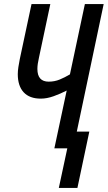

<svg xmlns="http://www.w3.org/2000/svg" viewBox="-20 -734 533 950"><path d="M271 196 313 0H249L310 -286Q279 -270 245.5 -258Q212 -246 182 -246Q126 -246 97 -277.5Q68 -309 68 -367Q68 -383 71 -402.5Q74 -422 78 -442L136 -714H229L173 -450Q165 -416 165 -393Q165 -330 221 -330Q250 -330 275.5 -340.5Q301 -351 326 -366L400 -714H493L360 -83H422L363 196Z"/></svg>

Font: Noto Sans ExtraCondensed Medium
Style: Italic
Weight: 500
Width: 2
Italic angle: -12°
Designer: Monotype Design Team
Foundry: Monotype Imaging Inc.
Version: Version 2.013; ttfautohint (v1.8.4.7-5d5b)